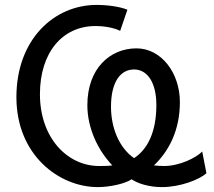

<svg xmlns="http://www.w3.org/2000/svg" viewBox="-20 -745 868 777"><path d="M798.3 -131.8C774.4 -106.9 707 -73.2 644.5 -73.2C631.8 -73.2 614.7 -74.2 603 -75.7C663.1 -132.8 708 -217.3 708 -332C708 -449.2 633.3 -549.3 532.2 -549.3C425.3 -549.3 333.5 -467.8 333.5 -319.3C333.5 -228 375 -138.2 434.6 -75.7C418.5 -73.2 397.9 -73.2 380.9 -73.2C253.9 -73.2 141.6 -185.5 141.6 -363.8C141.6 -532.7 232.9 -639.6 366.2 -639.6C403.8 -639.6 442.4 -632.3 466.3 -620.1L495.6 -705.6C465.8 -718.3 414.1 -725.1 371.1 -725.1C198.7 -725.1 46.4 -585.4 46.4 -351.6C46.4 -117.7 218.8 12.2 376 12.2C422.9 12.2 485.8 -1 512.7 -19.5C537.6 -2 584 12.2 634.8 12.2C710.4 12.2 787.6 -18.6 815.4 -43.9ZM429.2 -313C429.2 -414.1 467.8 -463.9 522.5 -463.9C576.7 -463.9 612.8 -410.6 612.8 -319.8C612.8 -210.9 577.1 -140.6 522.5 -105C460.9 -147.9 429.2 -229.5 429.2 -313Z"/></svg>

Font: Andika
Style: Regular
Weight: 400
Designer: Victor Gaultney, Annie Olsen, Julie Remington, Don Collingsworth, Eric Hays
Foundry: SIL International
Version: Version 1.000